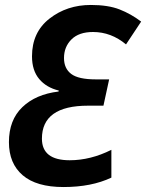

<svg xmlns="http://www.w3.org/2000/svg" viewBox="-20 -744 589 774"><path d="M429 -28V-140Q345 -98 261 -98Q149 -98 149 -185Q149 -318 335 -318H397L420 -424H366Q296 -424 267 -446Q238 -468 238 -510Q238 -555 268 -585Q298 -615 355 -615Q428 -615 488 -565L549 -657Q508 -688 462 -706Q416 -724 346 -724Q250 -724 179.5 -669Q109 -614 109 -517Q109 -460 138 -425.5Q167 -391 217 -379L216 -375Q124 -364 70 -312Q16 -260 16 -171Q16 -85 71.5 -37.5Q127 10 236 10Q349 10 429 -28Z"/></svg>

Font: Noto Sans UI SemiCondensed
Style: Bold Italic
Weight: 700
Width: 4
Designer: Monotype Design Team
Foundry: Monotype Imaging Inc.
Version: 1.001